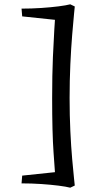

<svg xmlns="http://www.w3.org/2000/svg" viewBox="-20 -728 467 891"><path d="M303 -273Q303 -192 306.5 -119Q310 -46 315 10.5Q320 67 323.5 100Q327 133 327 133L306 143Q287 138 251.5 133.5Q216 129 171.5 126Q127 123 80 123L83 87L235 71Q235 71 228.5 -20.5Q222 -112 222 -273Q222 -381 225.5 -462.5Q229 -544 232 -590Q235 -636 235 -636L83 -652L80 -688Q127 -688 171.5 -691Q216 -694 251.5 -698.5Q287 -703 306 -708L327 -698Q327 -698 323.5 -662.5Q320 -627 315 -566.5Q310 -506 306.5 -430Q303 -354 303 -273Z"/></svg>

Font: Average
Style: Regular
Weight: 400
Designer: Eduardo Tunni
Foundry: Eduardo Rodriguez Tunni
Version: Version 1.003; ttfautohint (v1.8.4.7-5d5b)